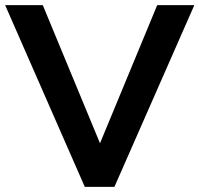

<svg xmlns="http://www.w3.org/2000/svg" viewBox="-27 -725 774 745"><path d="M302 0 -7 -705H139L366 -157H356L583 -705H727L417 0Z"/></svg>

Font: Nunito Sans 8pt
Style: Bold
Weight: 700
Version: Version 3.101;gftools[0.9.27]